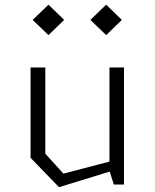

<svg xmlns="http://www.w3.org/2000/svg" viewBox="-20 -788 660 820"><path d="M173.5 -131.5 251 -46.5 490 -109V-68L232 11.5L110.5 -114V-500H173.5ZM509.5 0H466L447.5 -58.5V-500H509.5ZM119.5 -703 187 -768 254 -703 187 -638ZM366 -703 433.5 -768 500.5 -703 433.5 -638Z"/></svg>

Font: Monaspace Krypton Var
Style: Regular
Weight: 400
Designer: Riley Cran and the Lettermatic Team
Version: Version 1.101 (Monaspace Krypton Var)